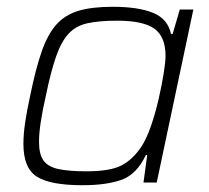

<svg xmlns="http://www.w3.org/2000/svg" viewBox="-20 -538 616 566"><path d="M223 8Q129 8 89 -17Q49 -42 49 -114Q49 -141 54 -176Q59 -211 69 -256Q85 -335 103 -386.5Q121 -438 147 -466.5Q173 -495 212.5 -506.5Q252 -518 312 -518Q388 -518 431.5 -500Q475 -482 484 -438H489L510 -510H550L442 0H403L414 -81H410Q383 -24 338.5 -8Q294 8 223 8ZM235 -33Q304 -33 337.5 -50Q371 -67 397 -106Q412 -129 425 -166.5Q438 -204 447.5 -245.5Q457 -287 462.5 -321.5Q468 -356 468 -373Q468 -430 435 -453.5Q402 -477 326 -477Q272 -477 238 -469.5Q204 -462 182.5 -439Q161 -416 145.5 -372Q130 -328 115 -255Q105 -211 100 -177.5Q95 -144 95 -120Q95 -83 108.5 -64.5Q122 -46 153 -39.5Q184 -33 235 -33Z"/></svg>

Font: Saira ExtraLight
Style: Italic
Weight: 200
Italic angle: -12°
Designer: Hector Gatti with collaboration of the Omnibus-Type team
Foundry: Omnibus-Type
Version: Version 1.100; ttfautohint (v1.8.3)